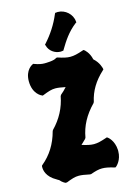

<svg xmlns="http://www.w3.org/2000/svg" viewBox="-147 -1009 748 1076"><g transform="rotate(-15 227.5 -471.0)"><path d="M463 -568C462 -570 456 -603 424 -631C415 -673 390 -692 389 -693L384 -696L378 -694C346 -683 325 -678 304 -678C284 -678 263 -683 233 -693H225C212 -680 161 -680 154 -680C138 -680 122 -683 97 -692L92 -694L88 -692C86 -691 43 -672 43 -606C43 -530 93 -510 94 -510L98 -508L103 -510C136 -523 154 -529 176 -529C191 -529 209 -526 234 -521C223 -508 211 -497 198 -486L194 -479C182 -415 152 -357 103 -307L100 -301C81 -230 46 -175 -5 -133L-8 -130L-9 -125V-120C-9 -106 -5 -65 52 -34C56 -31 60 -29 64 -27C78 -10 93 -4 94 -3H103C136 -16 154 -22 176 -22C192 -22 211 -19 239 -13H246C274 -23 293 -28 313 -28C332 -28 352 -24 382 -15L388 -14L393 -18C394 -19 426 -46 426 -98V-105C423 -162 390 -185 389 -186L384 -189L378 -187C346 -176 326 -171 305 -171C285 -171 265 -176 236 -185L264 -212L268 -219C279 -283 309 -340 362 -394L365 -400C378 -460 409 -511 459 -557L464 -562ZM385 -862C382 -904 343 -939 300 -939C297 -939 294 -939 291 -938H285L282 -932C259 -877 227 -828 188 -785L184 -781L186 -775C194 -743 225 -720 259 -720C262 -720 266 -721 269 -721L275 -722L277 -726C304 -771 332 -815 381 -853L386 -856Z"/></g></svg>

Font: Hanalei Fill
Style: Regular
Weight: 400
Designer: Astigmatic (AOETI)
Foundry: Astigmatic (AOETI)
Version: Version 1.000